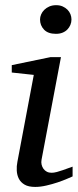

<svg xmlns="http://www.w3.org/2000/svg" viewBox="-20 -717 306 749"><path d="M263.2 -28.8Q257.3 -26.4 241.7 -19.5Q226.1 -12.7 205.1 -5.6Q184.1 1.5 160.9 6.8Q137.7 12.2 117.2 12.2Q91.3 12.2 76.2 3.4Q61 -5.4 53.7 -19.5Q46.4 -33.7 45.4 -51.3Q44.4 -68.8 47.9 -85.9L111.8 -424.8L25.9 -434.1V-462.9L176.8 -494.1H217.8L142.1 -94.2Q140.1 -84 142.3 -74.7Q144.5 -65.4 149.7 -58.3Q154.8 -51.3 162.8 -47.1Q170.9 -43 181.2 -43Q189.9 -43 201.9 -46.1Q213.9 -49.3 225.8 -53.5Q237.8 -57.6 248 -61.5Q258.3 -65.4 263.2 -66.9ZM258.8 -641.1Q258.8 -629.9 254.6 -619.9Q250.5 -609.9 242.9 -602.1Q235.4 -594.2 224.1 -589.6Q212.9 -585 198.2 -585Q167.5 -585 151.9 -601.3Q136.2 -617.7 136.2 -641.1Q136.2 -650.9 140.4 -660.6Q144.5 -670.4 152.6 -678.5Q160.6 -686.5 172.4 -691.7Q184.1 -696.8 199.2 -696.8Q213.4 -696.8 224.4 -691.9Q235.4 -687 243.2 -679.2Q251 -671.4 254.9 -661.4Q258.8 -651.4 258.8 -641.1Z"/></svg>

Font: Charis SIL Am
Style: Italic
Weight: 400
Italic angle: -11°
Foundry: SIL International
Version: Version 5.000